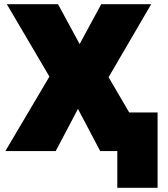

<svg xmlns="http://www.w3.org/2000/svg" viewBox="-20 -720 799 915"><path d="M539 175V0H489V-184H731V175ZM5.5 0 215.5 -355 12.5 -700H256.5L359.5 -510L462.5 -700H700.5L497.5 -352L703.5 0H457.5L351.5 -201L245.5 0Z"/></svg>

Font: Geologica Cursive Black
Style: Regular
Weight: 900
Designer: Sindre Bremnes, Frode Helland
Foundry: Monokrom Skriftforlag AS
Version: Version 1.010;gftools[0.9.28]